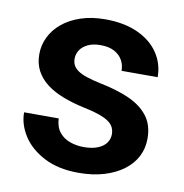

<svg xmlns="http://www.w3.org/2000/svg" viewBox="-67 -602 648 675"><g transform="rotate(10 257.0 -264.0)"><path d="M348.6 -144.5Q348.6 -161.1 339.8 -174.3Q331.1 -187.5 306.9 -198.5Q282.7 -209.5 236.3 -219.2Q195.3 -228 160.6 -241.2Q126 -254.4 101.1 -273.2Q76.2 -292 62.3 -317.6Q48.3 -343.3 48.3 -377Q48.3 -409.7 62.5 -438.7Q76.7 -467.8 103.5 -490Q130.4 -512.2 168.9 -525.1Q207.5 -538.1 255.9 -538.1Q323.2 -538.1 371.8 -516.1Q420.4 -494.1 446.3 -455.8Q472.2 -417.5 472.2 -369.6H343.3Q343.3 -390.6 333.7 -407.7Q324.2 -424.8 304.7 -435.3Q285.2 -445.8 255.4 -445.8Q228.5 -445.8 210.2 -437Q191.9 -428.2 182.6 -414.1Q173.3 -399.9 173.3 -382.8Q173.3 -370.1 178.5 -360.1Q183.6 -350.1 195.3 -341.8Q207 -333.5 227.3 -326.7Q247.6 -319.8 277.3 -313.5Q336.4 -301.8 380.6 -282.5Q424.8 -263.2 449.7 -231.4Q474.6 -199.7 474.6 -150.4Q474.6 -115.2 459.5 -86.2Q444.3 -57.1 415.5 -35.6Q386.7 -14.2 346.7 -2.2Q306.6 9.8 256.3 9.8Q183.6 9.8 133.3 -16.4Q83 -42.5 57.1 -82.8Q31.2 -123 31.2 -166.5H154.8Q156.2 -135.7 171.4 -117.2Q186.5 -98.6 209.7 -90.6Q232.9 -82.5 258.8 -82.5Q288.1 -82.5 308.1 -90.6Q328.1 -98.6 338.4 -112.5Q348.6 -126.5 348.6 -144.5Z"/></g></svg>

Font: Roboto SemiBold
Style: Regular
Weight: 600
Designer: Christian Robertson
Foundry: Google
Version: Version 3.009; 2024